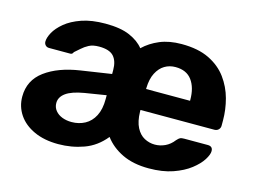

<svg xmlns="http://www.w3.org/2000/svg" viewBox="-79 -663 1067 806"><g transform="rotate(15 454.5 -260.0)"><path d="M227 10Q166 10 121.5 -10.5Q77 -31 53.5 -66Q30 -101 30 -144Q30 -215 87 -257Q144 -299 238 -313L370 -333V-350Q370 -389 351.5 -409.5Q333 -430 288 -430Q261 -430 244 -421Q227 -412 214.5 -400.5Q202 -389 191 -380Q189 -375 186 -372.5Q183 -370 178 -370H86Q76 -370 70 -376.5Q64 -383 64 -392Q64 -409 76.5 -432Q89 -455 116 -477.5Q143 -500 186 -515Q229 -530 289 -530Q355 -530 395 -512.5Q435 -495 456 -468Q485 -496 525.5 -513Q566 -530 620 -530Q692 -530 740 -506.5Q788 -483 816.5 -444Q845 -405 857.5 -358.5Q870 -312 870 -265V-242Q870 -232 863 -225Q856 -218 845 -218H524V-210Q525 -168 538.5 -142Q552 -116 573.5 -104.5Q595 -93 619 -93Q642 -93 663.5 -103Q685 -113 701 -134Q710 -144 715.5 -146.5Q721 -149 733 -149H835Q857 -149 857 -128Q857 -113 842.5 -90Q828 -67 798.5 -44Q769 -21 724.5 -5.5Q680 10 620 10Q553 10 505 -13Q457 -36 428 -75Q390 -28 337.5 -9Q285 10 227 10ZM257 -94Q289 -94 315 -108Q341 -122 356 -151Q371 -180 371 -224V-241L278 -226Q225 -217 200 -199Q175 -181 175 -155Q175 -136 186.5 -122Q198 -108 216.5 -101Q235 -94 257 -94ZM524 -309H715V-313Q715 -366 691.5 -398Q668 -430 620 -430Q594 -430 573 -417.5Q552 -405 538.5 -379Q525 -353 524 -313Z"/></g></svg>

Font: Rubik SemiBold
Style: Regular
Weight: 600
Designer: Hubert and Fischer
Foundry: Hubert and Fischer
Version: Version 2.300;gftools[0.9.30]